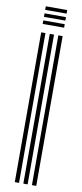

<svg xmlns="http://www.w3.org/2000/svg" viewBox="-103 -975 431 1010"><g transform="rotate(10 112.5 -469.5)"><path d="M147 0V-800H170V0ZM55.5 0V-800H78.2V0ZM101.2 0V-800H124V0ZM55.5 -920.2V-939.2H170V-920.2ZM55.5 -882.8V-901.5H170V-882.8ZM55.5 -845V-863.8H170V-845Z"/></g></svg>

Font: Big Shoulders Inline Text
Style: Bold
Weight: 700
Designer: Patric King
Foundry: XO Type Co
Version: Version 1.000